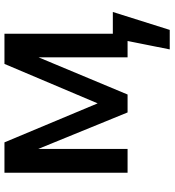

<svg xmlns="http://www.w3.org/2000/svg" viewBox="18 -588 752 827"><g transform="rotate(-90 393.5 -174.0)"><path d="M532.2 -530.3H662.1V-63.5H755.9L678.7 181.6H594.7L630.9 0H560.5V-383.3L400.4 0H323.2L166 -384.8V0H63.5V-530.3H194.3L362.3 -128.9Z"/></g></svg>

Font: Pretendard GOV Medium
Style: Regular
Weight: 500
Designer: Base glyphs from Inter by Rasmus Andersson; Hangeul glyphs from Noto Sans CJK(Source Han Sans) by Jang Soo-young and Kan
Foundry: Kil Hyung-jin
Version: Version 1.309